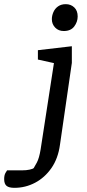

<svg xmlns="http://www.w3.org/2000/svg" viewBox="-123 -733 417 922"><path d="M-54 169Q-80 169 -91.5 159.5Q-103 150 -103 127Q-103 109 -97 98Q-91 87 -89 85H-17Q4 85 19.5 81.5Q35 78 39 74Q43 68 54 47.5Q65 27 72 -15L136 -430L59 -447V-492L222 -511V-431L165 -38Q156 28 124 74Q92 120 45.5 144.5Q-1 169 -54 169ZM183 -584Q158 -584 142 -600.5Q126 -617 126 -641Q126 -658 133.5 -675Q141 -692 156 -702.5Q171 -713 193 -713Q217 -713 233.5 -697.5Q250 -682 250 -654Q250 -628 233.5 -606Q217 -584 183 -584Z"/></svg>

Font: Faustina Light Medium
Style: Italic
Weight: 500
Italic angle: -8°
Version: Version 1.200